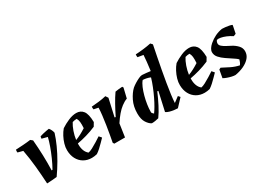

<svg xmlns="http://www.w3.org/2000/svg" viewBox="-33 -1343 2677 1987"><g transform="rotate(-30 1305.0 -350.0)"><path d="M116 9Q110 -100 100 -202Q90 -304 71 -406L10 -422Q9 -429 9 -438Q9 -447 11 -455Q51 -457 98 -460Q145 -463 189 -469L213 -449Q221 -356 224 -264.5Q227 -173 224 -84L235 -86Q262 -134 288 -192.5Q314 -251 334 -307Q354 -363 363 -404L297 -421Q297 -425 298.5 -434Q300 -443 301 -447Q315 -452 338 -457.5Q361 -463 382.5 -467Q404 -471 414 -472Q426 -458 434 -441Q442 -424 445 -407Q426 -346 394.5 -276Q363 -206 322 -135.5Q281 -65 235 0Q210 3 178 5.5Q146 8 116 9Z M651 12Q597 12 555.5 -12.5Q514 -37 490.5 -81Q467 -125 466 -184Q465 -219 476.5 -258.5Q488 -298 507.5 -335Q527 -372 551 -400Q593 -428 644 -450Q695 -472 740 -472Q791 -472 820.5 -434.5Q850 -397 852 -300L827 -258Q769 -233 711 -216.5Q653 -200 598 -190Q597 -182 598 -173Q598 -136 610 -104.5Q622 -73 647 -53Q667 -56 698.5 -72.5Q730 -89 763.5 -110Q797 -131 821 -147L846 -118Q831 -103 808 -79Q785 -55 760 -32.5Q735 -10 713 4Q680 12 651 12ZM663 -409Q641 -375 624 -326.5Q607 -278 601 -230Q633 -242 664.5 -258.5Q696 -275 730 -297Q733 -344 730 -370Q727 -396 715 -417Q702 -417 688.5 -415Q675 -413 663 -409Z M924 0 914 -16Q921 -52 930 -102.5Q939 -153 947.5 -208Q956 -263 962 -314Q968 -365 969 -404L915 -415Q912 -431 913 -448Q956 -451 1002 -456.5Q1048 -462 1089 -472L1109 -442L1062 -234L1074 -231Q1106 -296 1138.5 -354.5Q1171 -413 1204 -460Q1228 -464 1247.5 -466Q1267 -468 1289 -469L1297 -456L1269 -339Q1252 -333 1234.5 -323Q1217 -313 1200 -300Q1168 -276 1137 -239.5Q1106 -203 1075 -156L1052 0Z M1366 12Q1337 -2 1311.5 -41.5Q1286 -81 1286 -150Q1286 -234 1318 -299Q1350 -364 1390 -401Q1409 -417 1435 -433Q1461 -449 1486 -460.5Q1511 -472 1527 -472Q1576 -469 1626 -462Q1634 -518 1638.5 -566Q1643 -614 1645 -644L1579 -655Q1576 -671 1578 -689Q1621 -691 1672 -697Q1723 -703 1764 -712L1784 -690Q1772 -630 1758 -559.5Q1744 -489 1730.5 -416Q1717 -343 1705.5 -274Q1694 -205 1686.5 -147.5Q1679 -90 1677 -51L1740 -98L1759 -76L1677 12Q1658 12 1632.5 8.5Q1607 5 1582.5 -2Q1558 -9 1542 -21L1592 -245L1580 -247Q1552 -181 1518 -114.5Q1484 -48 1449 0Q1430 5 1408.5 8.5Q1387 12 1366 12ZM1436 -64Q1452 -85 1474 -122.5Q1496 -160 1518.5 -207Q1541 -254 1561.5 -305Q1582 -356 1596 -404Q1576 -413 1553 -418Q1530 -423 1508 -424Q1487 -400 1470.5 -361Q1454 -322 1441.5 -275.5Q1429 -229 1422 -182.5Q1415 -136 1415 -97V-88Q1423 -74 1436 -64Z M1999 12Q1945 12 1903.5 -12.5Q1862 -37 1838.5 -81Q1815 -125 1814 -184Q1813 -219 1824.5 -258.5Q1836 -298 1855.5 -335Q1875 -372 1899 -400Q1941 -428 1992 -450Q2043 -472 2088 -472Q2139 -472 2168.5 -434.5Q2198 -397 2200 -300L2175 -258Q2117 -233 2059 -216.5Q2001 -200 1946 -190Q1945 -182 1946 -173Q1946 -136 1958 -104.5Q1970 -73 1995 -53Q2015 -56 2046.5 -72.5Q2078 -89 2111.5 -110Q2145 -131 2169 -147L2194 -118Q2179 -103 2156 -79Q2133 -55 2108 -32.5Q2083 -10 2061 4Q2028 12 1999 12ZM2011 -409Q1989 -375 1972 -326.5Q1955 -278 1949 -230Q1981 -242 2012.5 -258.5Q2044 -275 2078 -297Q2081 -344 2078 -370Q2075 -396 2063 -417Q2050 -417 2036.5 -415Q2023 -413 2011 -409Z M2366 12Q2348 12 2323.5 6.5Q2299 1 2274 -8Q2249 -17 2232 -27L2249 -121L2269 -131Q2310 -109 2358 -85.5Q2406 -62 2455 -52Q2464 -64 2471 -79.5Q2478 -95 2481 -108Q2471 -119 2457 -129Q2443 -139 2429 -148Q2396 -170 2359.5 -194.5Q2323 -219 2297.5 -248Q2272 -277 2272 -313Q2272 -333 2285 -354Q2298 -375 2321 -395Q2394 -458 2482 -472Q2498 -472 2520.5 -469.5Q2543 -467 2564 -463Q2585 -459 2598 -453V-445L2580 -357L2551 -345Q2520 -366 2486.5 -380Q2453 -394 2425 -399Q2398 -404 2380 -399Q2367 -382 2367 -362Q2367 -343 2385.5 -327Q2404 -311 2431.5 -296.5Q2459 -282 2486 -268Q2520 -250 2547.5 -221Q2575 -192 2575 -153Q2575 -109 2546.5 -75.5Q2518 -42 2470 -19.5Q2422 3 2366 12Z"/></g></svg>

Font: Labrada
Style: Bold Italic
Weight: 700
Italic angle: -7°
Designer: Mercedes Jáuregui
Foundry: Omnibus-Type Team
Version: Version 1.000; ttfautohint (v1.8.4.7-5d5b)